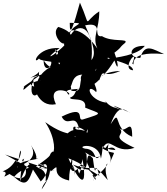

<svg xmlns="http://www.w3.org/2000/svg" viewBox="-128 -1131 1276 1470"><path d="M213 135 114 165 -89 52 15 87C36 -75 61 113 -64 167C77 128 165 82 109 -20C189 103 120 78 164 84C98 100 12 101 7 154C-10 26 8 139 -108 181C-42 188 -146 252 -55 201C49 275 111 216 41 94C78 75 41 60 26 256C101 62 114 144 133 143C91 260 75 310 -20 223C55 128 244 113 221 256C259 227 201 270 191 319C301 166 228 113 260 182C363 93 230 214 401 251C402 117 436 113 444 209C441 155 462 149 290 -7C428 147 374 183 281 111C372 275 436 170 424 76C376 248 497 170 504 87C553 383 442 193 396 81C622 164 632 312 580 210C616 203 567 299 595 228C781 85 636 82 697 248C563 85 613 200 430 129C595 277 496 -19 583 81C612 294 591 55 633 215C529 148 435 93 478 198C528 96 438 163 561 168C540 105 538 146 534 50C495 3 592 104 639 62C582 122 624 11 523 7C442 -11 629 -54 645 84C696 -145 549 6 756 18C729 -44 620 75 703 -28C681 66 747 42 705 142C759 -19 769 76 657 5C714 -102 744 54 902 1C687 -99 851 -92 782 -153C834 -94 884 -246 884 -84C729 -148 805 -313 719 -180C786 -360 835 -276 871 -267C579 -397 900 -243 758 -306C697 -314 665 -382 684 -345C541 -367 526 -506 608 -426C630 -453 523 -579 640 -556C521 -609 712 -618 697 -700C556 -586 620 -515 536 -602C450 -519 527 -417 419 -436C403 -525 408 -652 339 -673C320 -602 324 -647 294 -755C353 -699 279 -718 252 -687C298 -628 206 -556 206 -669C263 -580 311 -628 271 -623C229 -608 127 -534 155 -418C282 -532 317 -578 365 -547C335 -564 235 -538 222 -528C238 -574 283 -558 366 -531C387 -531 441 -563 465 -567L298 -528C488 -357 359 -564 515 -560C549 -585 449 -564 512 -480C606 -442 655 -580 622 -487C674 -641 638 -518 793 -588C596 -579 622 -463 748 -668C783 -563 786 -649 727 -780C518 -675 884 -676 891 -593C791 -600 943 -784 885 -645C919 -607 820 -746 1128 -717C1047 -751 981 -807 946 -688C859 -682 844 -783 981 -780C925 -707 770 -692 681 -678C833 -787 766 -751 830 -803C859 -839 730 -806 653 -854C576 -842 673 -969 524 -937C592 -783 608 -715 572 -671C600 -947 458 -964 406 -848C392 -947 572 -955 406 -956C405 -835 437 -942 484 -1111C576 -906 500 -957 632 -1044C633 -909 575 -847 618 -759C489 -944 357 -926 409 -821C409 -821 462 -878 319 -925C251 -872 380 -726 385 -839C351 -809 359 -743 387 -805C265 -679 199 -669 328 -763C152 -773 114 -622 172 -684C166 -672 220 -661 375 -645C329 -590 257 -581 105 -536C226 -592 142 -624 182 -512C98 -518 28 -391 58 -470C0 -435 279 -616 131 -535C63 -334 213 -377 177 -538C274 -457 42 -434 128 -529C122 -478 160 -305 300 -333C223 -498 435 -428 398 -406C342 -458 465 -442 490 -455C433 -445 463 -403 409 -384C404 -355 539 -396 524 -307C640 -258 676 -269 505 -216C454 -205 540 -334 344 -238C390 -148 450 -274 477 -146C392 -201 449 -95 483 16C514 -20 552 -207 542 -116C378 -147 463 -183 523 -129C348 -182 347 -4 302 74C510 121 338 8 470 -117C395 -9 482 26 499 -10C412 -163 421 -53 218 -196C306 -65 289 53 274 29C231 68 302 36 147 144C346 206 282 68 402 -35C212 23 303 176 182 156C236 70 262 187 184 258L89 113L290 178L161 122Z"/></svg>

Font: CISF Camouflage Kit
Style: Mdz
Weight: 400
Designer: Robert Jablonski, Jasper
Foundry: Cannot Into Space Fonts
Version: Version 1.270